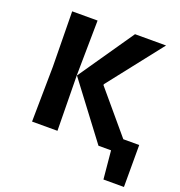

<svg xmlns="http://www.w3.org/2000/svg" viewBox="-132 -698 897 959"><g transform="rotate(20 316.0 -218.0)"><path d="M523 150 502 -73H632V150ZM442 0 221 -293 423 -586H588L362 -298V-293L609 0ZM89 0 93 -293 89 -586H224L220 -293L224 0Z"/></g></svg>

Font: Ruda ExtraBold
Style: Regular
Weight: 800
Designer: Mariela Monsalve and Angelina Sanchez
Foundry: Mariela Monsalve and Angelina Sanchez
Version: Version 2.000